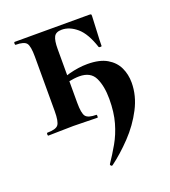

<svg xmlns="http://www.w3.org/2000/svg" viewBox="-112 -468 657 744"><g transform="rotate(-20 216.5 -96.0)"><path d="M32 0Q29 0 29 -6Q29 -12 32 -12Q67 -12 77 -25Q87 -38 87 -81V-305Q87 -349 77 -361.5Q67 -374 33 -374Q30 -374 30 -380Q30 -386 33 -386H340Q347 -386 348 -384.5Q349 -383 349 -377Q348 -347 346 -311.5Q344 -276 344 -256Q344 -254 338.5 -254Q333 -254 332 -256Q312 -317 282 -342.5Q252 -368 220 -368Q196 -368 188 -353Q180 -338 180 -303V-81Q180 -38 190 -25Q200 -12 234 -12Q236 -12 236 -6Q236 0 234 0Q213 0 187.5 -1Q162 -2 135 -2Q107 -2 80.5 -1Q54 0 32 0ZM226 193Q222 195 219 191.5Q216 188 218 185Q239 154 258.5 120Q278 86 290 44Q302 2 302 -53Q302 -106 285.5 -140.5Q269 -175 222 -175Q203 -175 172.5 -169Q142 -163 120 -152L116 -164Q152 -188 192 -198.5Q232 -209 268 -209Q318 -209 348 -191.5Q378 -174 391.5 -145.5Q405 -117 405 -83Q405 -29 378 23Q351 75 309.5 118.5Q268 162 226 193Z"/></g></svg>

Font: Cormorant Garamond Light
Style: Regular
Weight: 300
Designer: Christian Thalmann (Catharsis Fonts)
Foundry: Catharsis Fonts
Version: Version 4.001